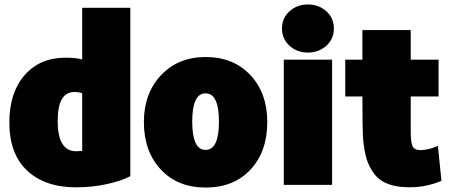

<svg xmlns="http://www.w3.org/2000/svg" viewBox="-20 -815 2038 862"><path d="M565 -24Q526 -3 460 11.5Q394 26 321 26Q182 26 102 -49Q22 -124 22 -265Q22 -399 90.5 -477.5Q159 -556 274 -556Q322 -556 349 -548V-780H565ZM349 -138V-396Q335 -402 314 -402Q239 -402 239 -272Q239 -136 322 -136Q333 -136 349 -138Z M1180 -267Q1180 -135 1105 -54Q1030 27 903 27Q777 27 701.5 -54.5Q626 -136 626 -267Q626 -396 703 -477.5Q780 -559 903 -559Q1028 -559 1104 -478Q1180 -397 1180 -267ZM903 -142Q963 -142 963 -269Q963 -396 903 -396Q843 -396 843 -269Q843 -142 903 -142Z M1362 -579Q1314 -579 1280 -609.5Q1246 -640 1246 -687Q1246 -734 1280 -764.5Q1314 -795 1362 -795Q1411 -795 1445 -764.5Q1479 -734 1479 -687Q1479 -640 1445 -609.5Q1411 -579 1362 -579ZM1471 15H1254V-547H1471Z M1962 -3Q1908 20 1847 25Q1778 29 1731.5 14Q1685 -1 1660.5 -34Q1636 -67 1625.5 -103Q1615 -139 1610 -192Q1607 -246 1607 -382H1530V-547H1607V-680H1824V-547H1949V-382H1824V-222Q1824 -175 1832.5 -158Q1841 -141 1867 -141Q1902 -141 1946 -160Q1955 -66 1962 -3Z"/></svg>

Font: Repo
Style: ExtraBlack
Weight: 1000
Designer: Stefan Peev
Foundry: Context Ltd
Version: Version 001.000